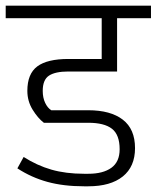

<svg xmlns="http://www.w3.org/2000/svg" viewBox="-30 -654 550 674"><path d="M120 -335Q120 -311 128.5 -293Q137 -275 150 -267H280Q358 -267 401 -234Q444 -201 444 -134Q444 -69 401 -34.5Q358 0 280 0H265Q193 0 136.5 -15.5Q80 -31 31 -63L53 -103Q100 -73 150.5 -58.5Q201 -44 265 -44H280Q332 -44 361 -65Q390 -86 390 -130Q390 -181 363 -202Q336 -223 280 -223H124Q103 -239 84.5 -269Q66 -299 66 -335Q66 -395 101 -421Q136 -447 210 -447H327V-590H-10V-634H500V-590H381V-403H210Q164 -403 142 -388.5Q120 -374 120 -335Z"/></svg>

Font: Biryani UltraLight
Style: Regular
Weight: 250
Designer: Dan Reynolds and Mathieu Réguer
Foundry: Dan Reynolds and Mathieu Réguer
Version: Version 1.003; ttfautohint (v1.1) -l 5 -r 5 -G 72 -x 0 -D la